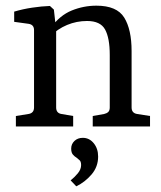

<svg xmlns="http://www.w3.org/2000/svg" viewBox="-20 -446 569 677"><path d="M307 0V-37L347 -44Q356 -46 361.5 -51Q367 -56 367 -67V-252Q367 -312 350.5 -342Q334 -372 287 -372Q250 -372 216.5 -358Q183 -344 156 -317L159 -348Q191 -392 233 -409Q275 -426 320 -426Q392 -426 418 -384Q444 -342 444 -266V-67Q444 -47 464 -44L509 -37V0ZM36 0V-37L80 -44Q100 -47 100 -67V-340Q100 -359 81 -362L30 -369V-405Q60 -414 93.5 -419Q127 -424 156 -425L170 -412L178 -340V-67Q178 -47 197 -44L238 -37V0ZM326 106Q326 142 303 169Q280 196 249 211L229 190Q243 179 254.5 165Q266 151 266 136Q266 123 260 118.5Q254 114 250 110Q243 106 237 99Q231 92 231 78Q231 62 242.5 51Q254 40 272 40Q295 40 310.5 59Q326 78 326 106Z"/></svg>

Font: Yrsa
Style: Regular
Weight: 400
Designer: Anna Giedrys (Yrsa+Rasa design), David Brezina (Yrsa art-direction, Rasa art-direction, design)
Foundry: Rosetta Type Foundry
Version: Version 2.004